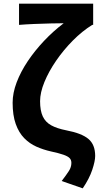

<svg xmlns="http://www.w3.org/2000/svg" viewBox="-20 -818 555 1049"><path d="M432 211 317 171Q343 137 356.5 116Q370 95 370 72Q370 56 360.5 46Q351 36 327 27.5Q303 19 257 9Q217 0 179.5 -16.5Q142 -33 112.5 -63Q83 -93 66 -140.5Q49 -188 49 -257Q49 -310 71 -368Q93 -426 131.5 -483.5Q170 -541 220.5 -594.5Q271 -648 328 -691Q303 -691 258.5 -690Q214 -689 166.5 -687Q119 -685 84 -682V-798H489V-682H484Q429 -648 378 -596.5Q327 -545 286.5 -486Q246 -427 222.5 -369.5Q199 -312 199 -265Q199 -214 213.5 -182.5Q228 -151 259.5 -133.5Q291 -116 342 -106Q426 -90 463 -59Q500 -28 500 34Q500 62 484 110Q468 158 432 211Z"/></svg>

Font: Source Han Sans TC
Style: Bold
Weight: 700
Designer: Ryoko NISHIZUKA Ë•øÂ°öÊ∂ºÂ≠ê (kana, bopomofo & ideographs); Paul D. Hunt (Latin, Greek & Cyrillic); Sandoll Communicatio
Foundry: Adobe
Version: Version 2.004;hotconv 1.0.118;makeotfexe 2.5.65603